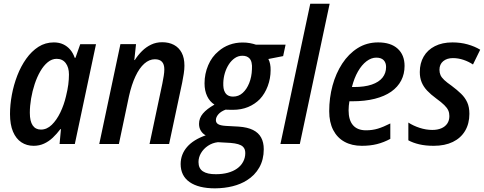

<svg xmlns="http://www.w3.org/2000/svg" viewBox="-20 -780 2624 1040"><path d="M162.1 9.8Q124.5 9.8 95.7 -9.3Q66.9 -28.3 50.5 -66.7Q34.2 -105 34.2 -162.1Q34.2 -212.4 44.2 -266.4Q54.2 -320.3 73.7 -370.8Q93.3 -421.4 122.1 -461.9Q150.9 -502.4 188.2 -526.4Q225.6 -550.3 271.5 -550.3Q300.3 -550.3 322.3 -540Q344.2 -529.8 360.1 -511.2Q376 -492.7 384.8 -466.8H388.7L414.6 -540.5H500L385.3 0H302.7L310.1 -80.6H307.1Q287.6 -54.7 265.9 -34.2Q244.1 -13.7 218.5 -2Q192.9 9.8 162.1 9.8ZM201.7 -78.1Q233.9 -78.1 260.5 -104Q287.1 -129.9 306.9 -171.1Q326.7 -212.4 337.4 -258.3Q346.2 -293.9 349.9 -322.3Q353.5 -350.6 353.5 -376.5Q353.5 -415 335.9 -438.2Q318.4 -461.4 286.6 -461.4Q261.2 -461.4 238.8 -443.1Q216.3 -424.8 198.5 -394Q180.7 -363.3 168 -325Q155.3 -286.6 148.4 -246.1Q141.6 -205.6 141.6 -168.9Q141.6 -123.5 157 -100.8Q172.4 -78.1 201.7 -78.1Z M517.6 0 632.3 -541H716.8L707.5 -454.6H710Q727.5 -481.9 749.5 -503.7Q771.5 -525.4 798.6 -538.3Q825.7 -551.3 858.4 -551.3Q895 -551.3 922.1 -536.9Q949.2 -522.5 964.1 -494.4Q979 -466.3 979 -424.3Q979 -404.3 975.3 -380.4Q971.7 -356.4 966.8 -332.5L896 0H790L859.4 -327.6Q863.8 -349.1 866.9 -368.9Q870.1 -388.7 870.1 -404.3Q870.1 -431.6 857.4 -445.3Q844.7 -459 818.8 -459Q788.6 -459 761.7 -435.3Q734.9 -411.6 713.9 -366.9Q692.9 -322.3 678.7 -259.3L624 0Z M1145 240.2Q1055.7 240.2 1007.1 206.3Q958.5 172.4 958.5 107.9Q959 55.7 993.2 16.1Q1027.3 -23.4 1094.2 -46.9Q1077.6 -55.7 1067.9 -71.8Q1058.1 -87.9 1058.1 -108.9Q1058.1 -140.1 1079.1 -165Q1100.1 -189.9 1141.6 -213.4Q1116.2 -229.5 1102.1 -259Q1087.9 -288.6 1087.9 -328.6Q1087.9 -379.9 1107.7 -426.5Q1127.4 -473.1 1164.1 -502.9Q1189 -524.9 1222.4 -537.4Q1255.9 -549.8 1294.4 -549.8Q1315.9 -549.8 1333.7 -546.4Q1351.6 -543 1366.2 -538.1H1526.9L1513.7 -476.1L1433.6 -460.4Q1439.9 -448.7 1443.1 -433.1Q1446.3 -417.5 1445.8 -399.4Q1445.8 -355.5 1430.4 -314Q1415 -272.5 1387.7 -243.2Q1360.8 -215.8 1324 -200.4Q1287.1 -185.1 1241.2 -185.1Q1227.5 -185.1 1217.8 -185.5Q1208 -186 1201.7 -186Q1175.3 -175.8 1162.4 -160.4Q1149.4 -145 1149.4 -129.4Q1149.4 -115.7 1160.2 -108.4Q1166.5 -104 1177 -101.6Q1187.5 -99.1 1202.6 -98.1L1273.4 -94.2Q1320.8 -90.8 1350.6 -75.9Q1380.4 -61 1394.5 -34.9Q1408.7 -8.8 1408.7 28.3Q1408.7 84.5 1384.5 127.2Q1360.4 169.9 1316.9 196.8Q1283.7 217.8 1240 228.8Q1196.3 239.7 1145 240.2ZM1149.9 163.6Q1185.1 163.6 1214.1 155.8Q1243.2 147.9 1263.7 133.3Q1284.7 118.7 1296.6 96.9Q1308.6 75.2 1308.6 49.3Q1308.6 38.6 1305.7 29.8Q1302.7 21 1295.4 14.2Q1286.6 5.9 1270 1Q1253.4 -3.9 1229 -5.9L1160.2 -9.8Q1130.4 -6.3 1106.4 9.8Q1082.5 25.9 1068.8 49.1Q1055.2 72.3 1055.2 97.7Q1055.2 132.3 1079.3 148.2Q1103.5 164.1 1149.9 163.6ZM1242.7 -256.8Q1272.5 -256.8 1294.4 -276.6Q1316.4 -296.4 1329.8 -329.8Q1343.3 -363.3 1344.7 -404.8Q1346.2 -425.3 1342.8 -440.2Q1339.4 -455.1 1331.1 -463.9Q1324.7 -470.7 1315.2 -474.4Q1305.7 -478 1293 -478Q1270.5 -478 1252 -465.3Q1233.4 -452.6 1219.7 -431.6Q1206.1 -410.6 1198.2 -384.8Q1190.4 -358.9 1189.5 -331.5Q1189 -315.4 1190.9 -302.7Q1192.9 -290 1198.2 -280.8Q1210.9 -256.8 1242.7 -256.8Z M1499 0 1660.6 -759.8H1765.6L1604 0Z M1939.9 9.8Q1885.7 9.8 1846.2 -12Q1806.6 -33.7 1784.9 -75.7Q1763.2 -117.7 1763.2 -177.7Q1763.2 -249.5 1781.2 -316.2Q1799.3 -382.8 1833.7 -435.5Q1868.2 -488.3 1917.2 -519.3Q1966.3 -550.3 2028.3 -550.3Q2096.7 -550.3 2134 -516.4Q2171.4 -482.4 2171.4 -422.9Q2171.4 -379.4 2153.1 -344Q2134.8 -308.6 2098.9 -283.4Q2063 -258.3 2010 -244.9Q1957 -231.4 1887.2 -231.4H1872.6Q1870.6 -219.7 1869.4 -207.3Q1868.2 -194.8 1868.2 -182.6Q1868.2 -129.4 1892.1 -101.8Q1916 -74.2 1962.4 -74.2Q1997.6 -74.2 2027.1 -83.3Q2056.6 -92.3 2094.2 -111.3V-27.8Q2059.1 -8.8 2022.2 0.5Q1985.4 9.8 1939.9 9.8ZM1886.2 -308.6H1896.5Q1954.6 -308.6 1993.4 -321.8Q2032.2 -335 2051.8 -359.4Q2071.3 -383.8 2071.3 -417Q2071.3 -440.4 2058.1 -454.1Q2044.9 -467.8 2018.1 -467.8Q1991.2 -467.8 1965.3 -448.2Q1939.5 -428.7 1918.9 -392.8Q1898.4 -356.9 1886.2 -308.6Z M2329.6 9.8Q2284.7 9.8 2250.7 1.7Q2216.8 -6.3 2191.9 -20V-116.2Q2217.8 -99.1 2252.7 -87.6Q2287.6 -76.2 2321.8 -76.2Q2349.6 -76.2 2370.4 -85Q2391.1 -93.8 2402.6 -110.6Q2414.1 -127.4 2414.1 -151.4Q2414.1 -168.5 2408 -182.1Q2401.9 -195.8 2386.5 -210.9Q2371.1 -226.1 2342.8 -246.6Q2313.5 -268.1 2293.7 -289.1Q2273.9 -310.1 2263.9 -334.5Q2253.9 -358.9 2253.9 -389.6Q2253.9 -437.5 2274.9 -473.6Q2295.9 -509.8 2335.7 -530Q2375.5 -550.3 2430.7 -550.3Q2474.6 -550.3 2512.9 -539.6Q2551.3 -528.8 2581.1 -510.7L2542 -430.7Q2518.6 -446.3 2490.5 -455.8Q2462.4 -465.3 2433.1 -465.3Q2400.9 -465.3 2380.6 -448.5Q2360.4 -431.6 2360.4 -401.9Q2360.4 -386.2 2366 -373.3Q2371.6 -360.4 2386.2 -346.7Q2400.9 -333 2426.8 -314.9Q2456.1 -293 2477.5 -272.2Q2499 -251.5 2510.7 -225.8Q2522.5 -200.2 2522.5 -163.6Q2522.5 -110.4 2499.3 -71.3Q2476.1 -32.2 2432.9 -11.2Q2389.6 9.8 2329.6 9.8Z"/></svg>

Font: Open Sans SemiCondensed SemiBold
Style: Italic
Weight: 600
Width: 4
Italic angle: -12°
Designer: Monotype Design Team
Foundry: Monotype Imaging Inc.
Version: Version 3.000